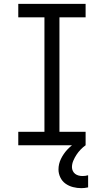

<svg xmlns="http://www.w3.org/2000/svg" viewBox="-20 -755 540 998"><path d="M75 0V-70H211V-665H75V-735H425V-665H289V-70H425V0ZM403 223Q381 223 359.5 217.5Q338 212 320.5 199.5Q303 187 293.5 167Q284 147 284 126Q284 97 297 70.5Q310 44 329.5 23Q349 2 373.5 -13.5Q398 -29 425 -40V0Q411 10 399 22.5Q387 35 377.5 49.5Q368 64 361 80.5Q354 97 354 114Q354 124 358.5 133.5Q363 143 371 149Q379 155 389 157.5Q399 160 409 160Q416 160 423.5 159Q431 158 438 156V219Q429 221 420 222Q411 223 403 223Z"/></svg>

Font: Iosevka Term Curly
Style: Regular
Weight: 400
Designer: Belleve Invis
Foundry: Belleve Invis
Version: Version 32.3.0